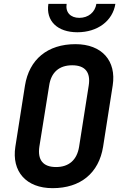

<svg xmlns="http://www.w3.org/2000/svg" viewBox="-20 -970 640 1000"><path d="M383 -802C488 -802 567 -861 581 -950H482C475 -906 440 -877 393 -877C347 -877 320 -906 327 -950H232C218 -861 279 -802 383 -802ZM254 10C400 10 495 -69 517 -206L567 -525C587 -653 511 -740 373 -740C228 -740 132 -661 110 -524L60 -206C40 -77 116 10 254 10ZM272 -100C204 -100 175 -137 185 -206L236 -524C246 -593 288 -630 356 -630C424 -630 453 -593 442 -524L392 -206C381 -137 339 -100 272 -100Z"/></svg>

Font: JetBrains Mono
Style: Bold Italic
Weight: 558
Italic angle: -9°
Monospace: yes
Designer: Philipp Nurullin, Konstantin Bulenkov
Foundry: JetBrains
Version: Version 2.305